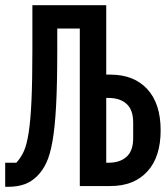

<svg xmlns="http://www.w3.org/2000/svg" viewBox="-23 -718 643 741"><path d="M285 -608H198V-522Q198 -394 193.5 -310Q189 -226 179.5 -172.5Q170 -119 155.5 -89Q141 -59 121 -39Q98 -16 70.5 -6.5Q43 3 8 3H-3V-90H40Q56 -107 68 -132Q80 -157 87.5 -205Q95 -253 98.5 -330Q102 -407 102 -529V-698H387V-430H403Q494 -430 545.5 -374Q597 -318 597 -215Q597 -112 545.5 -56Q494 0 403 0H285ZM396 -90Q440 -90 465.5 -113Q491 -136 491 -185V-245Q491 -294 465.5 -317Q440 -340 396 -340H387V-90Z"/></svg>

Font: IBM Plex Mono Medium
Style: Regular
Weight: 500
Monospace: yes
Designer: Mike Abbink, Paul van der Laan, Pieter van Rosmalen
Foundry: Bold Monday
Version: Version 2.3